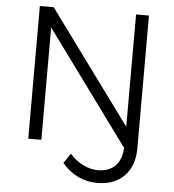

<svg xmlns="http://www.w3.org/2000/svg" viewBox="-59 -754 915 1008"><g transform="rotate(5 398.0 -249.5)"><path d="M685 -699V0Q685 93 633 146.5Q581 200 490 200Q435 200 388 177Q341 154 305 111L340 59Q372 95 410.5 114Q449 133 489 133Q547 133 580 99Q613 65 616 0H612L179 -592V0H110V-699H183L617 -107V-699Z"/></g></svg>

Font: Gontserrat Light
Style: Regular
Weight: 300
Designer: Julieta Ulanovsky
Foundry: Julieta Ulanovsky
Version: Version 6.001